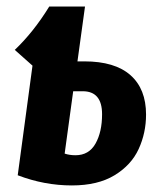

<svg xmlns="http://www.w3.org/2000/svg" viewBox="-20 -550 488 585"><path d="M425 -201Q425 -145 402.5 -96Q380 -47 329 -16Q278 15 199 15Q115 15 34 -16L79 -350L25 -398Q82 -452 130 -530H239L216 -363H237Q330 -363 377.5 -321Q425 -279 425 -201ZM291 -202Q291 -272 232 -272H203L177 -82Q192 -77 210 -77Q251 -77 271 -112.5Q291 -148 291 -202Z"/></svg>

Font: Fira Sans Compressed SemiBold
Style: Italic
Weight: 600
Width: 1
Italic angle: -8°
Designer: bBox Type GmbH & Carrois Corporate GbR & Edenspiekermann AG
Foundry: bBox Type GmbH & Carrois Corporate GbR & Edenspiekermann AG
Version: Version 4.301